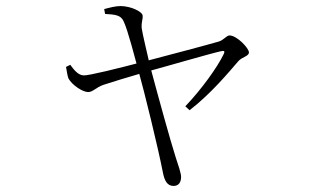

<svg xmlns="http://www.w3.org/2000/svg" viewBox="-20 -561 1040 634"><path d="M553 53C570 53 578 41 578 23C578 11 568 -18 560 -42C543 -95 503 -240 476 -341C466 -385 451 -447 448 -467C446 -488 452 -495 451 -509C451 -523 410 -541 378 -541C362 -541 342 -536 324 -531L327 -515C361 -513 379 -511 388 -491C402 -463 427 -364 436 -332C458 -253 502 -73 518 9C523 35 532 53 553 53ZM592 -210 606 -197C677 -252 735 -322 767 -359C779 -373 802 -375 802 -388C802 -402 762 -444 738 -444C728 -444 719 -429 703 -424C666 -413 518 -374 453 -357C373 -336 273 -311 256 -312C236 -313 222 -334 212 -347L198 -340C201 -323 203 -310 206 -302C218 -280 253 -257 271 -257C287 -257 296 -272 322 -281C340 -287 411 -309 460 -323C527 -341 670 -383 710 -392C720 -394 724 -393 718 -381C697 -338 647 -268 592 -210Z"/></svg>

Font: Source Han Serif TW VF
Style: Regular
Weight: 250
Designer: Ryoko NISHIZUKA 西塚涼子 (kana & ideographs); Frank Grießhammer (Latin, Greek & Cyrillic); Wenlong ZHANG 张文龙 (bopomofo); San
Foundry: Adobe
Version: Version 2.002;hotconv 1.1.0;makeotfexe 2.6.0